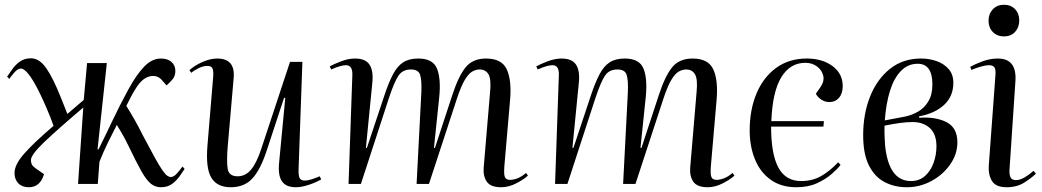

<svg xmlns="http://www.w3.org/2000/svg" viewBox="-20 -773 4381 807"><path d="M390 -145H394Q424 -205 453 -266.5Q482 -328 520 -398Q554 -460 586.5 -493.5Q619 -527 656 -527Q685 -527 701 -512.5Q717 -498 717 -475Q717 -454 706 -440.5Q695 -427 680 -414L660 -437Q639 -460 607.5 -451.5Q576 -443 550 -400Q538 -381 527 -359.5Q516 -338 511 -328Q532 -294 547 -267.5Q562 -241 581 -203Q612 -144 631.5 -109Q651 -74 663 -57Q675 -40 683 -34.5Q691 -29 698 -29Q711 -29 725.5 -46Q740 -63 747 -73L756 -63Q748 -51 735.5 -33Q723 -15 704 -0.5Q685 14 656 14Q633 14 614.5 -0.5Q596 -15 574.5 -53Q553 -91 520 -160Q504 -193 491.5 -214Q479 -235 471 -248Q452 -211 433.5 -173.5Q415 -136 398 -93L391 0H308L330 -321Q217 -225 163.5 -173.5Q110 -122 110 -100Q110 -89 114 -81.5Q118 -74 129 -66L165 -41Q149 14 101 14Q73 14 57 -2.5Q41 -19 41 -46Q41 -81 82 -127.5Q123 -174 205 -244Q198 -264 191.5 -280.5Q185 -297 176 -318Q148 -383 127.5 -419Q107 -455 92.5 -470Q78 -485 68 -485Q55 -485 40.5 -468.5Q26 -452 19 -441L10 -451Q19 -463 31 -481Q43 -499 62.5 -513.5Q82 -528 110 -528Q145 -528 174 -487Q203 -446 237 -360Q244 -344 250 -327.5Q256 -311 263 -294L332 -353L346 -508H429Z M776 -478Q798 -498 831 -512.5Q864 -527 893 -527Q970 -527 962 -444L937 -156Q932 -95 937 -63.5Q942 -32 979 -32Q1012 -32 1035.5 -60.5Q1059 -89 1078 -147L1199 -513H1251L1235 -63Q1234 -37 1239 -25.5Q1244 -14 1261 -14Q1273 -14 1289 -19Q1305 -24 1324 -32L1330 -19Q1308 -6 1277.5 4Q1247 14 1224 14Q1182 14 1165 -11Q1148 -36 1153 -88L1179 -361L1174 -362L1101 -140Q1074 -58 1040 -22Q1006 14 950 14Q892 14 868 -26.5Q844 -67 852 -162L876 -450Q878 -475 873 -485.5Q868 -496 852 -496Q835 -496 816 -487Q797 -478 784 -467Z M1751 -386Q1753 -435 1746 -458Q1739 -481 1707 -481Q1672 -481 1654.5 -454.5Q1637 -428 1615 -362L1497 0H1445L1461 -459Q1462 -499 1434 -499Q1426 -499 1411.5 -495.5Q1397 -492 1372 -481L1366 -494Q1382 -503 1413 -515Q1444 -527 1472 -527Q1516 -527 1533 -501.5Q1550 -476 1545 -426L1518 -152L1522 -151L1596 -373Q1614 -427 1632 -461Q1650 -495 1674.5 -511Q1699 -527 1738 -527Q1800 -527 1817 -484Q1834 -441 1826 -363L1804 -152L1808 -151L1881 -373Q1907 -453 1937 -490Q1967 -527 2023 -527Q2089 -527 2110 -481.5Q2131 -436 2124 -354L2100 -76Q2097 -39 2102.5 -28Q2108 -17 2124 -17Q2138 -17 2155 -23.5Q2172 -30 2191 -46L2199 -35Q2182 -19 2150 -2.5Q2118 14 2087 14Q2042 14 2026 -9.5Q2010 -33 2013 -69L2040 -388Q2045 -441 2033 -461Q2021 -481 1996 -481Q1980 -481 1964.5 -472Q1949 -463 1933.5 -437Q1918 -411 1901 -360L1783 0H1731Z M2619 -386Q2621 -435 2614 -458Q2607 -481 2575 -481Q2540 -481 2522.5 -454.5Q2505 -428 2483 -362L2365 0H2313L2329 -459Q2330 -499 2302 -499Q2294 -499 2279.5 -495.5Q2265 -492 2240 -481L2234 -494Q2250 -503 2281 -515Q2312 -527 2340 -527Q2384 -527 2401 -501.5Q2418 -476 2413 -426L2386 -152L2390 -151L2464 -373Q2482 -427 2500 -461Q2518 -495 2542.5 -511Q2567 -527 2606 -527Q2668 -527 2685 -484Q2702 -441 2694 -363L2672 -152L2676 -151L2749 -373Q2775 -453 2805 -490Q2835 -527 2891 -527Q2957 -527 2978 -481.5Q2999 -436 2992 -354L2968 -76Q2965 -39 2970.5 -28Q2976 -17 2992 -17Q3006 -17 3023 -23.5Q3040 -30 3059 -46L3067 -35Q3050 -19 3018 -2.5Q2986 14 2955 14Q2910 14 2894 -9.5Q2878 -33 2881 -69L2908 -388Q2913 -441 2901 -461Q2889 -481 2864 -481Q2848 -481 2832.5 -472Q2817 -463 2801.5 -437Q2786 -411 2769 -360L2651 0H2599Z M3371 -527Q3436 -527 3479 -495.5Q3522 -464 3522 -411Q3522 -380 3506.5 -362Q3491 -344 3466 -344Q3448 -344 3432.5 -354Q3417 -364 3409 -379L3428 -406Q3446 -432 3440 -455.5Q3434 -479 3413.5 -494Q3393 -509 3365 -509Q3301 -509 3264 -448.5Q3227 -388 3222 -264H3443L3441 -241H3221Q3221 -126 3251.5 -69Q3282 -12 3347 -12Q3394 -12 3430.5 -32.5Q3467 -53 3503 -91L3513 -80Q3501 -64 3476 -42Q3451 -20 3414 -3Q3377 14 3327 14Q3264 14 3220 -17Q3176 -48 3153.5 -102.5Q3131 -157 3131 -225Q3131 -311 3159.5 -379.5Q3188 -448 3242 -487.5Q3296 -527 3371 -527Z M3792 14Q3739 14 3697.5 -8Q3656 -30 3632 -78Q3608 -126 3608 -205Q3608 -294 3637 -367Q3666 -440 3720.5 -483.5Q3775 -527 3851 -527Q3886 -527 3917 -516Q3948 -505 3967.5 -482.5Q3987 -460 3987 -425Q3987 -368 3948 -332Q3909 -296 3843 -284V-278Q3913 -283 3958.5 -259.5Q4004 -236 4004 -175Q4004 -125 3973.5 -81.5Q3943 -38 3894.5 -12Q3846 14 3792 14ZM3699 -267 3784 -283Q3813 -289 3839 -304Q3865 -319 3882 -347Q3899 -375 3899 -418Q3899 -505 3837 -505Q3796 -505 3766.5 -474.5Q3737 -444 3720.5 -390.5Q3704 -337 3699 -267ZM3809 -12Q3844 -12 3868 -33.5Q3892 -55 3904 -88.5Q3916 -122 3916 -158Q3916 -210 3888 -235Q3860 -260 3816 -260Q3791 -260 3762 -256Q3733 -252 3698 -245Q3697 -223 3698 -202.5Q3699 -182 3700 -163Q3715 -12 3809 -12Z M4135 -686Q4135 -715 4153 -734Q4171 -753 4200 -753Q4229 -753 4246.5 -734.5Q4264 -716 4264 -687Q4264 -658 4246.5 -639Q4229 -620 4200 -620Q4171 -620 4153 -638.5Q4135 -657 4135 -686ZM4164 -458Q4166 -481 4159.5 -490Q4153 -499 4137 -499Q4124 -499 4104 -493.5Q4084 -488 4063 -479L4058 -492Q4077 -503 4109 -515Q4141 -527 4174 -527Q4254 -527 4248 -433L4223 -59Q4222 -37 4228 -26.5Q4234 -16 4250 -16Q4267 -16 4286 -27Q4305 -38 4324 -55L4334 -43Q4318 -27 4286.5 -6.5Q4255 14 4211 14Q4165 14 4149 -13Q4133 -40 4136 -77Z"/></svg>

Font: Literata 72pt
Style: Italic
Weight: 400
Italic angle: -2°
Designer: Latin by Veronika Burian and Jose Scaglione. Greek by Irene Vlachou. Cyrillic by Vera Evstafieva
Foundry: TypeTogether
Version: Version 3.002